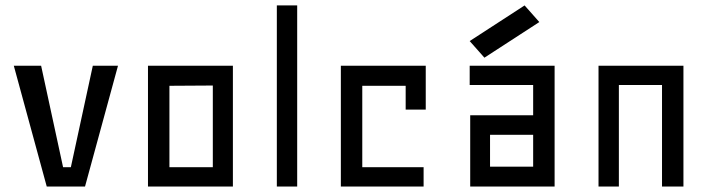

<svg xmlns="http://www.w3.org/2000/svg" viewBox="-20 -680 2592 700"><path d="M410.2 -440.4 290 0H150.4L30.3 -440.4H129.9L210 -70.3H238.3L318.4 -440.4Z M519.5 0V-440.4H829.1V0ZM755.9 -368.2 597.7 -367.2V-70.3H755.9Z M989.3 -660.2V0H1063.5V-660.2Z M1459 -367.2H1300.8V-70.3H1524.4V0H1222.7V-440.4H1532.2V-280.3H1459Z M1923.8 -259.8V-370.1H1692.4V-440.4H2002V0H1694.3V-259.8ZM1923.8 -188.5H1766.6V-72.3H1923.8ZM1892.6 -660.2 1692.4 -530.3 1746.1 -469.7 1946.3 -599.6Z M2471.7 0V-440.4H2162.1V0H2236.3V-370.1H2393.6V0Z"/></svg>

Font: Geo
Style: Regular
Weight: 500
Version: Version 001.2